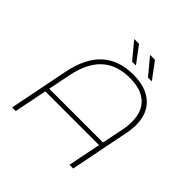

<svg xmlns="http://www.w3.org/2000/svg" viewBox="-218 -1055 1240 1240"><g transform="rotate(45 401.5 -435.0)"><path d="M718 -485Q718 -448 709 -404L629 0H595L640 -225H149L104 0H71L152 -407Q182 -557 262.5 -630.5Q343 -704 476 -704Q591 -704 654.5 -646.5Q718 -589 718 -485ZM684 -482Q684 -575 630 -624Q576 -673 475 -673Q355 -673 283.5 -607Q212 -541 185 -405L155 -255H646L676 -403Q684 -440 684 -482ZM316 -870H360L445 -757H410ZM461 -870H506L590 -757H555Z"/></g></svg>

Font: Montserrat Alternates ExLight
Style: Italic
Weight: 275
Italic angle: -11.3°
Designer: Julieta Ulanovsky
Foundry: Julieta Ulanovsky
Version: Version 7.200